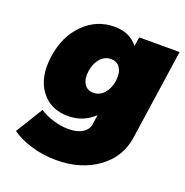

<svg xmlns="http://www.w3.org/2000/svg" viewBox="-134 -677 967 1003"><g transform="rotate(20 349.0 -175.5)"><path d="M36.1 132.8 128.9 -18.1Q161.6 3.9 205.1 16.8Q248.5 29.8 289.1 29.8Q337.9 29.8 367.2 11.2Q396.5 -7.3 400.9 -39.1L408.2 -90.8Q349.1 -33.2 263.2 -33.2Q165 -33.2 112.1 -105.5Q59.1 -177.7 76.2 -296.9Q93.3 -413.6 164.8 -484.4Q236.3 -555.2 334 -555.2Q420.9 -555.2 465.8 -496.1L474.1 -546.9H698.2L625 -44.9Q608.4 68.4 514.6 136.2Q420.9 204.1 284.2 204.1Q209.5 204.1 143.8 183.8Q78.1 163.6 36.1 132.8ZM285.2 -291Q278.8 -246.6 295.7 -219.7Q312.5 -192.9 347.2 -192.9Q381.3 -192.9 405.8 -219.7Q430.2 -246.6 437 -291Q443.4 -335.9 426.5 -363Q409.7 -390.1 375 -390.1Q340.8 -390.1 316.4 -363Q292 -335.9 285.2 -291Z"/></g></svg>

Font: Trueno Black
Style: Italic
Weight: 900
Designer: Julieta Ulanovsky
Foundry: Julieta Ulanovsky
Version: Version 3.001b | FøM Fix